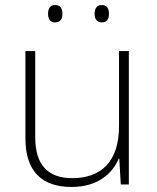

<svg xmlns="http://www.w3.org/2000/svg" viewBox="-20 -733 622 763"><path d="M171 -679C171 -658 179 -644 198 -644C221 -644 228 -658 228 -679C228 -698 221 -713 198 -713C179 -713 171 -698 171 -679ZM356 -679C356 -658 364 -644 384 -644C406 -644 413 -658 413 -679C413 -698 406 -713 384 -713C364 -713 356 -698 356 -679ZM492 -530H453V-232C453 -92 383 -25 267 -25C172 -25 120 -76 120 -187V-530H81V-183C81 -55 144 10 264 10C368 10 427 -43 452 -103H454L460 0H492Z"/></svg>

Font: Noto Sans Malayalam ExtraLight
Style: Regular
Weight: 200
Designer: Jelle Bosma - Monotype Design Team
Foundry: Monotype Imaging Inc.
Version: Version 2.104